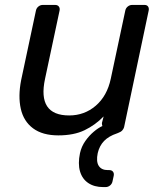

<svg xmlns="http://www.w3.org/2000/svg" viewBox="-20 -540 642 780"><path d="M399 220Q363 220 338.5 203.5Q314 187 305 156Q296 125 305 82Q311 55 326.5 33Q342 11 361 -5Q380 -21 396 -28Q395 -30 394.5 -33.5Q394 -37 394 -40L401 -67Q367 -32 323.5 -11Q280 10 217 10Q153 10 114.5 -18.5Q76 -47 64.5 -98Q53 -149 66 -215L126 -497Q128 -507 136 -513.5Q144 -520 154 -520H204Q214 -520 219 -513.5Q224 -507 222 -497L163 -220Q131 -71 261 -71Q323 -71 369 -110.5Q415 -150 430 -220L489 -497Q491 -507 499 -513.5Q507 -520 517 -520H567Q577 -520 581.5 -513.5Q586 -507 584 -497L484 -23Q482 -16 476.5 -10Q471 -4 460 0L455 2Q422 13 403 32.5Q384 52 377 82Q370 116 381 133.5Q392 151 418 151H424Q434 151 439 157.5Q444 164 442 174L437 197Q435 207 427 213.5Q419 220 409 220Z"/></svg>

Font: Rubik
Style: Italic
Weight: 400
Italic angle: -12°
Designer: Hubert and Fischer
Foundry: Hubert and Fischer
Version: Version 2.300;gftools[0.9.30]